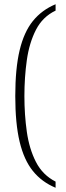

<svg xmlns="http://www.w3.org/2000/svg" viewBox="-20 -768 311 905"><path d="M242 117Q177 90 135 38Q93 -14 72.5 -100Q52 -186 52 -315Q52 -445 72.5 -531Q93 -617 135 -669Q177 -721 242 -748V-718Q181 -689 149.5 -627.5Q118 -566 106.5 -485Q95 -404 95 -315Q95 -227 106.5 -146.5Q118 -66 149.5 -4.5Q181 57 242 88Z"/></svg>

Font: Noto Serif Khmer SemiCondensed ExtraLight
Style: Regular
Weight: 200
Width: 4
Designer: Danh Hong and the Monotype Design Team
Foundry: Monotype Imaging Inc.
Version: Version 2.004; ttfautohint (v1.8.4.7-5d5b)